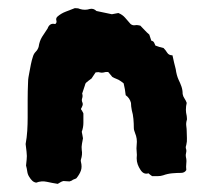

<svg xmlns="http://www.w3.org/2000/svg" viewBox="-20 -470 523 472"><path d="M439 -147Q439 -139 439.5 -130.5Q440 -122 438 -114Q436 -109 437 -105Q439 -100 437.5 -94.5Q436 -89 437 -84Q439 -77 438 -68.5Q437 -60 438 -52Q434 -45 425 -45Q415 -45 403.5 -44Q392 -43 381 -39Q375 -37 368 -37Q361 -37 354 -37Q348 -41 345 -44Q333 -40 325 -53Q321 -59 318.5 -66Q316 -73 316 -81Q317 -89 316 -97Q315 -105 316 -114Q318 -129 312 -143Q311 -146 310 -149Q309 -152 309 -155Q309 -166 308 -177.5Q307 -189 304 -199Q303 -204 302.5 -208.5Q302 -213 302 -217Q299 -229 289 -236Q288 -244 287 -250.5Q286 -257 284 -265Q282 -267 276 -271Q272 -274 266.5 -276Q261 -278 256 -281Q254 -283 251.5 -286.5Q249 -290 246 -293H240Q236 -292 233 -291.5Q230 -291 225 -292Q223 -293 220 -292.5Q217 -292 215 -292Q210 -285 205 -277Q201 -274 197.5 -271.5Q194 -269 192 -267Q189 -264 189 -261L182 -240Q184 -234 182 -228.5Q180 -223 183 -217Q184 -214 183 -211Q182 -208 181 -206Q178 -202 180 -200Q182 -198 183 -195Q184 -194 185 -191Q185 -179 185 -168Q185 -157 181 -146Q182 -142 182.5 -138.5Q183 -135 184 -130Q183 -124 181.5 -116.5Q180 -109 181 -101Q182 -96 181.5 -90Q181 -84 179 -78Q178 -75 179 -72Q182 -60 179 -51Q176 -42 168 -32Q167 -31 164 -30Q161 -29 159 -28Q157 -26 155 -25.5Q153 -25 151 -24Q147 -24 143 -24.5Q139 -25 136 -25Q132 -24 129.5 -22.5Q127 -21 122 -18Q109 -20 95.5 -23Q82 -26 69 -21Q63 -22 59 -26Q55 -30 52 -35Q48 -41 47 -48.5Q46 -56 44 -63Q46 -80 46 -86.5Q46 -93 43 -116Q46 -132 47 -148.5Q48 -165 48 -181Q48 -202 48 -224Q48 -246 49 -268Q49 -274 50 -280Q51 -286 52 -291Q54 -302 56 -312Q58 -322 61 -331Q63 -338 68 -343Q73 -348 75 -355Q77 -369 83.5 -379.5Q90 -390 97 -400Q102 -414 115 -411Q117 -411 117 -412Q120 -415 118.5 -420Q117 -425 121 -429Q130 -437 142 -441.5Q154 -446 164 -450Q173 -450 176 -448Q189 -444 201 -448Q210 -450 217 -443Q227 -441 236 -439Q245 -437 255 -435Q259 -436 263 -436.5Q267 -437 271 -438Q281 -434 287.5 -426.5Q294 -419 301 -411Q306 -407 312 -408Q318 -409 325 -407Q330 -402 335.5 -396Q341 -390 347 -385Q348 -381 349.5 -377.5Q351 -374 352 -370Q357 -369 359 -365Q361 -361 362 -358Q372 -354 382 -352Q387 -347 391 -340.5Q395 -334 404 -334Q406 -324 408 -316Q410 -308 412 -300Q414 -285 419 -274Q423 -266 426 -257.5Q429 -249 429 -239Q430 -233 433.5 -228Q437 -223 439 -217Q438 -213 437.5 -209Q437 -205 437 -200Q437 -196 437.5 -193Q438 -190 439 -185Q439 -183 439.5 -179.5Q440 -176 439 -174Q437 -167 438 -160Q439 -153 439 -147Z"/></svg>

Font: Darumadrop One
Style: Regular
Weight: 400
Version: Version 1.000